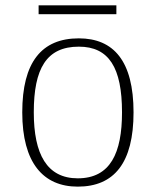

<svg xmlns="http://www.w3.org/2000/svg" viewBox="-20 -686 581 716"><path d="M124 -633H414V-666H124ZM270 10C406 10 478 -79 478 -267C478 -458 404 -543 274 -543C135 -543 63 -454 63 -267C63 -79 141 10 270 10ZM270 -21C155 -21 106 -111 106 -267C106 -430 153 -512 274 -512C386 -512 435 -434 435 -267C435 -116 392 -21 270 -21Z"/></svg>

Font: Noto Serif Lao ExtraLight
Style: Regular
Weight: 200
Designer: Monotype Design Team
Foundry: Monotype Imaging Inc.
Version: Version 2.003